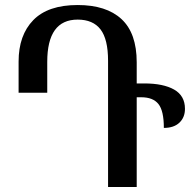

<svg xmlns="http://www.w3.org/2000/svg" viewBox="-20 -744 770 764"><path d="M542 -357H524V0H410V-502Q410 -588 380 -627Q350 -666 289 -666Q168 -666 168 -498V-375H54V-499Q54 -604 112.5 -664Q171 -724 289 -724Q403 -724 463.5 -668Q524 -612 524 -496V-412H554Q630 -412 673 -387.5Q716 -363 716 -311Q716 -277 694 -256Q672 -235 632 -235Q632 -303 610.5 -330Q589 -357 542 -357Z"/></svg>

Font: Noto Serif Georgian Medium Narrow
Style: Regular
Weight: 500
Width: 4
Designer: Monotype Design team
Foundry: Monotype Imaging Inc.
Version: Version 1.000